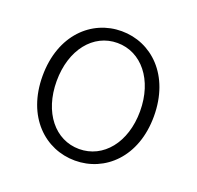

<svg xmlns="http://www.w3.org/2000/svg" viewBox="-103 -657 801 781"><g transform="rotate(20 297.0 -267.0)"><path d="M297 13C426 13 538 -89 538 -266C538 -444 426 -547 297 -547C168 -547 56 -444 56 -266C56 -89 168 13 297 13ZM297 -37C193 -37 117 -130 117 -266C117 -402 193 -496 297 -496C401 -496 478 -402 478 -266C478 -130 401 -37 297 -37Z"/></g></svg>

Font: Noto Sans CJK Light
Style: Regular
Weight: 300
Designer: Ryoko NISHIZUKA (kana & ideographs); Paul D. Hunt (Latin, Greek & Cyrillic); Wenlong ZHANG (bopomofo); Sandoll Communica
Foundry: Adobe Systems Incorporated
Version: Version 1.000;PS 1;hotconv 1.0.78;makeotf.lib2.5.61930